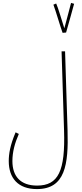

<svg xmlns="http://www.w3.org/2000/svg" viewBox="-20 -1066 559 1316"><path d="M409 -841 433 -843C446 -885 480 -1013 488 -1040L467 -1046C462 -1028 437 -929 421 -872C405 -921 377 -1018 365 -1042L346 -1034C362 -992 394 -881 409 -841ZM40 38C40 155 104 230 233 230C427 230 450 62 443 -173L426 -714H402L419 -173C428 107 380 206 234 206C120 206 65 142 65 38C65 -24 81 -84 109 -148L87 -159C49 -70 40 -10 40 38Z"/></svg>

Font: Noto Sans Arabic ExtCond Thin
Style: Regular
Weight: 100
Width: 2
Designer: Monotype Design Team, Nadine Chahine, Nizar Qandah and Khaled Hosny
Foundry: Monotype Imaging Inc.
Version: Version 2.012